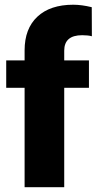

<svg xmlns="http://www.w3.org/2000/svg" viewBox="-20 -780 403 800"><path d="M82.5 0V-414.1H5.9V-528.3H82.5V-570.3Q82.5 -660.6 135.7 -710.4Q189 -760.3 285.2 -760.3Q320.3 -760.3 362.3 -750L362.8 -628.9Q347.7 -633.3 322.3 -633.3Q247.6 -633.3 247.6 -568.8V-528.3H350.6V-414.1H247.6V0Z"/></svg>

Font: Vazir Black
Style: Black
Weight: 900
Designer: Saber Rastikerdar
Foundry: Saber Rastikerdar
Version: Version 30.0.0